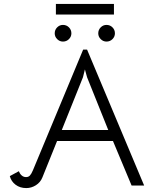

<svg xmlns="http://www.w3.org/2000/svg" viewBox="-20 -946 788 979"><path d="M30 -48 76 -73Q81 -60 90.5 -51.5Q100 -43 113 -43Q125 -43 132.5 -51Q140 -59 148 -78L404 -693H424L715 0H651L556 -227H271L196 -41Q186 -16 163 -1.5Q140 13 114 13Q82 13 59.5 -4Q37 -21 30 -48ZM532 -283 424 -552 413 -592 403 -552 295 -283ZM259 -776Q259 -794 271.5 -806.5Q284 -819 301 -819Q319 -819 331.5 -806.5Q344 -794 344 -776Q344 -759 331.5 -746.5Q319 -734 301 -734Q284 -734 271.5 -746.5Q259 -759 259 -776ZM481 -776Q481 -794 493.5 -806.5Q506 -819 523 -819Q541 -819 553.5 -806.5Q566 -794 566 -776Q566 -759 553.5 -746.5Q541 -734 523 -734Q506 -734 493.5 -746.5Q481 -759 481 -776ZM265 -926H561V-872H265Z"/></svg>

Font: Bellota
Style: Regular
Weight: 400
Designer: Kemie Guaida
Foundry: Kemie Guaida
Version: Version 4.001